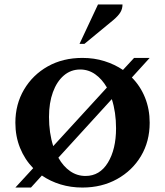

<svg xmlns="http://www.w3.org/2000/svg" viewBox="-20 -832 741 862"><path d="M49 10 129 -77Q91 -116 70 -168Q49 -220 49 -281Q49 -364 88 -430Q127 -496 194.5 -534Q262 -572 350 -572Q403 -572 449 -557.5Q495 -543 532 -518L582 -572H652L572 -484Q610 -446 631 -394Q652 -342 652 -281Q652 -197 613 -131.5Q574 -66 505.5 -28Q437 10 350 10Q298 10 252 -4Q206 -18 168 -44L119 10ZM200 -307Q200 -235 219 -176L460 -439Q438 -477 407.5 -498.5Q377 -520 340 -520Q298 -520 266.5 -493Q235 -466 217.5 -418Q200 -370 200 -307ZM364 -42Q428 -42 464.5 -102Q501 -162 501 -256Q501 -328 482 -387L242 -124Q264 -85 295 -63.5Q326 -42 364 -42ZM337 -635 420 -812H530Q530 -793 521 -777.5Q512 -762 490 -743L359 -635Z"/></svg>

Font: Spectral SC
Style: Bold
Weight: 700
Designer: Jean-Baptiste Levee
Foundry: Production Type
Version: Version 2.001